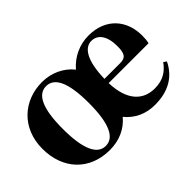

<svg xmlns="http://www.w3.org/2000/svg" viewBox="-90 -852 1158 1158"><g transform="rotate(-45 489.0 -273.0)"><path d="M318 -18C247 -18 207 -100 207 -274C207 -449 247 -528 318 -528C390 -528 429 -448 429 -274C429 -100 390 -18 318 -18ZM318 17C400 17 467 -14 514 -70C561 -13 625 17 704 17C819 17 897 -31 939 -118L920 -131C887 -84 843 -54 772 -54C675 -54 603 -119 598 -274H938C943 -293 944 -310 944 -335C944 -462 864 -563 714 -563C639 -563 566 -530 516 -471C469 -530 396 -563 318 -563C161 -563 35 -453 35 -276C35 -101 147 17 318 17ZM598 -310C602 -466 647 -528 704 -528C756 -528 793 -484 793 -395C793 -333 780 -310 733 -310Z"/></g></svg>

Font: GenKiMin2 TW H
Style: Regular
Weight: 900
Version: Version 2.100;PS 2.1;hotconv 16.6.51;makeotf.lib2.5.65220 DE